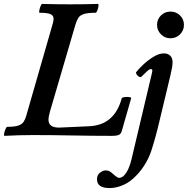

<svg xmlns="http://www.w3.org/2000/svg" viewBox="-32 -688 957 978"><path d="M-9 4Q-13 4 -11 -7.5Q-9 -19 -4 -30.5Q1 -42 5 -42Q43 -42 61.5 -48.5Q80 -55 88 -67Q96 -79 101 -96L236 -565Q242 -584 240.5 -597Q239 -610 223.5 -616.5Q208 -623 170 -623Q166 -623 168 -634Q170 -645 174.5 -656.5Q179 -668 183 -668Q218 -667 254 -666.5Q290 -666 325 -666Q361 -666 396.5 -666.5Q432 -667 467 -668Q471 -668 469.5 -656.5Q468 -645 463.5 -634Q459 -623 455 -623Q415 -623 395 -616.5Q375 -610 367 -597Q359 -584 353 -565L222 -118Q219 -107 217 -96.5Q215 -86 215 -78Q215 -38 269 -38L423 -45Q551 -51 588 -187Q590 -192 602.5 -193.5Q615 -195 626.5 -193.5Q638 -192 636 -187L589 -23Q585 -7 574.5 -1.5Q564 4 537 4Q437 4 336 2Q235 0 134 0Q99 0 63 1Q27 2 -9 4ZM836 -493Q808 -493 788 -513Q768 -533 768 -561Q768 -590 788 -609.5Q808 -629 836 -629Q865 -629 885 -609.5Q905 -590 905 -561Q905 -533 885 -513Q865 -493 836 -493ZM526 270Q462 270 462 225Q462 203 477.5 191.5Q493 180 506 180Q519 180 527 185Q535 190 545 199Q566 218 574 218Q590 218 603 202.5Q616 187 624.5 165.5Q633 144 637 127L742 -316Q743 -321 743.5 -324Q744 -327 744 -329Q744 -336 736 -336Q729 -336 718 -326Q707 -316 688 -297Q684 -293 676 -297.5Q668 -302 663.5 -309.5Q659 -317 662 -321Q677 -340 701 -362Q725 -384 752 -400Q779 -416 803 -416Q823 -416 835 -404.5Q847 -393 847 -371Q847 -360 844.5 -344.5Q842 -329 836 -304L780 -70Q761 11 739.5 77.5Q718 144 670 198Q635 237 598 253.5Q561 270 526 270Z"/></svg>

Font: Junicode
Style: Bold Italic
Weight: 700
Italic angle: -11°
Designer: Peter S. Baker
Version: Version 2.100; ttfautohint (v1.8.4)